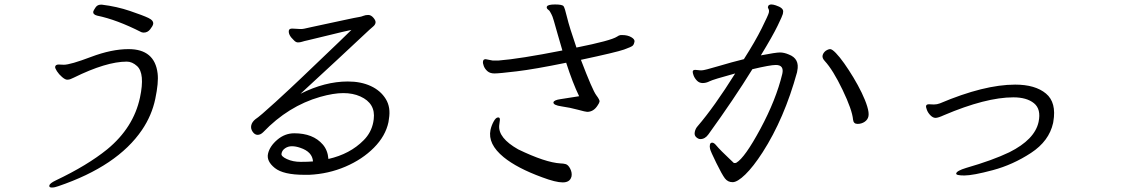

<svg xmlns="http://www.w3.org/2000/svg" viewBox="-20 -774 5040 860"><path d="M243 -485 266 -484Q295 -484 387.5 -519Q480 -554 556 -554Q673 -554 686 -445Q691 -405 675.5 -331Q660 -257 616 -192Q506 -30 241 60Q225 66 212 66Q199 66 201 56.5Q203 47 230 34Q371 -33 460 -105Q578 -202 607 -337Q630 -445 594 -478Q572 -498 548 -498Q456 -498 310 -426Q303 -423 296.5 -420Q290 -417 281 -417Q272 -417 258 -429Q244 -441 235 -455Q226 -469 227 -475Q229 -485 243 -485ZM437 -753Q503 -745 562 -725Q621 -705 645 -693.5Q669 -682 666 -666Q664 -657 652.5 -642.5Q641 -628 624 -628Q619 -628 613 -630Q503 -686 415 -704Q395 -709 398 -723Q399 -727 407.5 -740Q416 -753 431 -753Z M1382 -51Q1379 -94 1325 -112Q1305 -119 1287.5 -119Q1270 -119 1256.5 -109.5Q1243 -100 1241 -86Q1238 -74 1265 -61.5Q1292 -49 1327 -49Q1362 -49 1382 -51ZM1722 -241 1720 -227Q1707 -165 1655 -112.5Q1603 -60 1527 -27.5Q1451 5 1365 9H1343Q1249 9 1211 -21.5Q1173 -52 1180.5 -85.5Q1188 -119 1222 -148Q1256 -177 1298 -177Q1340 -177 1372 -164.5Q1404 -152 1426 -126.5Q1448 -101 1451 -62Q1548 -84 1609 -146Q1643 -180 1652 -227L1654 -240Q1663 -311 1594 -342Q1561 -357 1517.5 -357Q1474 -357 1414 -340Q1271 -299 1159 -182Q1147 -170 1134 -170Q1121 -170 1111.5 -184Q1102 -198 1105.5 -213Q1109 -228 1124 -240Q1143 -252 1213.5 -316.5Q1284 -381 1330 -425Q1376 -469 1420 -511Q1464 -553 1499.5 -587Q1535 -621 1554 -640Q1524 -634 1449.5 -615.5Q1375 -597 1358.5 -593.5Q1342 -590 1333 -587Q1324 -584 1314.5 -584Q1305 -584 1296 -594Q1270 -618 1274 -638Q1276 -646 1289 -646L1325 -644H1332Q1336 -644 1342.5 -645.5Q1349 -647 1374 -652.5Q1399 -658 1432 -665Q1465 -672 1520.5 -684Q1576 -696 1587 -697.5Q1598 -699 1607.5 -703Q1617 -707 1629.5 -707Q1642 -707 1653 -694Q1664 -681 1662 -671.5Q1660 -662 1650.5 -654.5Q1641 -647 1605 -613Q1569 -579 1492 -507.5Q1415 -436 1326 -354Q1435 -409 1538 -409Q1597 -409 1641 -388.5Q1685 -368 1708 -330.5Q1731 -293 1722 -241Z M2539 19Q2532 43 2500.5 43Q2469 43 2408 20Q2296 -21 2236 -70Q2164 -129 2177 -192Q2181 -211 2191 -229.5Q2201 -248 2211 -248H2213Q2220 -247 2219 -236Q2218 -225 2216 -212Q2211 -156 2301 -105Q2423 -46 2491 -42Q2502 -42 2513.5 -39Q2525 -36 2534 -18.5Q2543 -1 2540 16ZM2430 -745Q2434 -754 2466.5 -754Q2499 -754 2504.5 -746Q2510 -738 2520 -696Q2530 -654 2562 -561Q2717 -592 2744 -610Q2752 -616 2760 -617H2767Q2791 -617 2807.5 -607.5Q2824 -598 2822 -587Q2820 -576 2814.5 -570Q2809 -564 2775 -552Q2741 -540 2582 -506Q2634 -370 2650.5 -348Q2667 -326 2665.5 -319Q2664 -312 2657 -302Q2639 -273 2610 -273Q2603 -273 2568.5 -282.5Q2534 -292 2495.5 -297.5Q2457 -303 2459 -316Q2462 -326 2491 -330L2574 -343Q2545 -403 2516 -493Q2374 -464 2294.5 -454.5Q2215 -445 2195 -445Q2175 -445 2163.5 -455Q2152 -465 2147 -478Q2142 -491 2143.5 -499Q2145 -507 2150 -508L2155 -509L2186 -503H2214Q2306 -510 2499 -548Q2489 -581 2478.5 -618.5Q2468 -656 2461 -680Q2454 -704 2450 -710Q2446 -716 2444 -721Q2442 -726 2435 -731Q2428 -736 2429 -743Z M3801 -238Q3797 -282 3754 -371.5Q3711 -461 3674 -501Q3662 -514 3664.5 -525.5Q3667 -537 3678 -546Q3690 -554 3698.5 -554Q3707 -554 3724 -536.5Q3741 -519 3761.5 -490Q3782 -461 3802.5 -427Q3823 -393 3839.5 -359Q3856 -325 3864.5 -297Q3873 -269 3870 -253.5Q3867 -238 3853 -228.5Q3839 -219 3821 -219Q3803 -219 3801 -238ZM3388 -526Q3455 -539 3473.5 -539Q3492 -539 3513 -530Q3563 -511 3551 -456L3550 -450Q3493 -243 3396 -92Q3354 -27 3318.5 7.5Q3283 42 3261.5 42Q3240 42 3227 25Q3214 8 3188.5 -44Q3163 -96 3160.5 -107Q3158 -118 3160 -126.5Q3162 -135 3170 -135Q3178 -135 3187.5 -123.5Q3197 -112 3213.5 -95.5Q3230 -79 3245 -65Q3260 -51 3267 -44H3273Q3277 -44 3278 -45Q3316 -67 3386 -197Q3456 -327 3484 -443Q3493 -483 3455 -483Q3430 -483 3350 -464Q3268 -331 3153 -172Q3138 -151 3117 -151Q3108 -151 3098.5 -159.5Q3089 -168 3092 -183Q3095 -198 3105 -209Q3179 -295 3273 -445Q3174 -418 3158.5 -410Q3143 -402 3127.5 -402Q3112 -402 3101.5 -413Q3091 -424 3086.5 -436.5Q3082 -449 3083 -453V-455Q3085 -461 3094 -461L3106 -460Q3111 -459 3115 -459H3124Q3135 -459 3197 -477.5Q3259 -496 3312 -509Q3363 -589 3392 -647.5Q3421 -706 3423.5 -716.5Q3426 -727 3422.5 -733.5Q3419 -740 3419.5 -742.5Q3420 -745 3422 -749Q3427 -754 3435 -754Q3443 -754 3455 -750Q3489 -739 3488 -722Q3488 -719 3486.5 -711.5Q3485 -704 3463 -658.5Q3441 -613 3388 -526Z M4141 -307 4163 -306Q4177 -306 4190 -311Q4388 -395 4527 -395Q4617 -395 4665 -355Q4713 -315 4698 -229L4697 -223Q4679 -142 4598 -89Q4517 -36 4427.5 -12Q4338 12 4299.5 12Q4261 12 4263 3Q4265 -9 4308 -22Q4426 -56 4501 -92Q4615 -149 4632 -228Q4644 -285 4611.5 -311.5Q4579 -338 4519 -338Q4396 -338 4208 -258Q4182 -246 4170.5 -246Q4159 -246 4148 -257Q4137 -268 4132 -281Q4127 -294 4128 -299Q4129 -307 4141 -307Z"/></svg>

Font: LXGW Bright GB
Style: Italic
Weight: 400
Italic angle: -12°
Designer: Christian Thalmann (Catharsis Fonts)
Foundry: LXGW / Christian Thalmann (Catharsis Fonts) / Fontworks Inc.
Version: Version 5.510